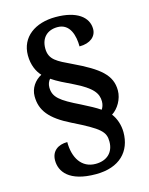

<svg xmlns="http://www.w3.org/2000/svg" viewBox="-128 -840 800 1033"><g transform="rotate(-15 272.0 -323.5)"><path d="M276 113C409 113 477 39 477 -67C477 -106 464 -146 442 -174C477 -196 506 -244 506 -292C506 -378 447 -426 306 -493C231 -529 187 -547 187 -611C187 -671 224 -705 280 -705C350 -705 368 -633 368 -574C429 -574 463 -605 463 -646C463 -712 402 -760 284 -760C170 -760 87 -701 87 -599C87 -545 107 -504 130 -480C92 -460 65 -422 65 -377C65 -298 108 -244 219 -189C367 -116 391 -93 391 -38C391 21 353 59 289 59C211 59 171 -6 171 -94C119 -94 82 -67 82 -15C82 46 126 113 276 113ZM395 -214C369 -232 338 -248 295 -270C188 -322 154 -348 154 -403C154 -420 160 -436 170 -447C202 -425 242 -406 286 -385C384 -337 408 -302 408 -257C408 -239 402 -224 395 -214Z"/></g></svg>

Font: Noto Serif NP Hmong
Style: Bold
Weight: 700
Designer: Dalton Maag Ltd
Foundry: Dalton Maag Ltd
Version: Version 1.001